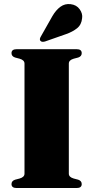

<svg xmlns="http://www.w3.org/2000/svg" viewBox="-20 -948 470 968"><path d="M327 -72.5Q327 -55 351.5 -48L374.5 -42Q392 -36 392 -20Q392 0 366.5 0H64Q38 0 38 -20Q38 -36 56 -42L79 -48Q103.5 -55 103.5 -72.5V-627.5Q103.5 -645 79 -652L56 -658Q38 -664 38 -680Q38 -700 64 -700H366.5Q392 -700 392 -680Q392 -664 374.5 -658L351.5 -652Q327 -645 327 -627.5ZM244 -866.5Q262 -897.5 284.8 -914Q307.5 -930.5 336 -927Q366 -923.5 381.8 -901.2Q397.5 -879 394 -856.5Q391 -823.5 368.5 -805.5Q346 -787.5 313 -776L207.5 -739Q201.5 -737 194.5 -737.2Q187.5 -737.5 183.5 -742.5Q177.5 -750 186 -764Z"/></svg>

Font: Fraunces 72pt Black
Style: Regular
Weight: 900
Version: Version 1.000;[0bf87f6ff]